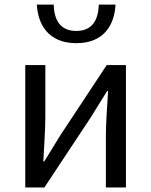

<svg xmlns="http://www.w3.org/2000/svg" viewBox="-20 -832 671 852"><path d="M92.1 0H176.9L382.8 -311.1C403.2 -343.7 434.2 -394.3 455.1 -427.7H459.7C455.1 -357.1 449.8 -284.5 449.8 -226.7V0H538.8V-543.4H453.7L248.2 -232.3C228.2 -199.3 196.9 -149.1 176.5 -115.7H172.3C175.8 -185.9 181.2 -258.9 181.2 -316.1V-543.4H92.1ZM318.7 -640.4C443.9 -640.4 488.4 -725.2 492.6 -811.7H418.5C416.5 -748.1 392.7 -694.7 318.7 -694.7C243.4 -694.7 220.2 -748.1 218.2 -811.7H143.4C148.3 -725.2 193.1 -640.4 318.7 -640.4Z"/></svg>

Font: Source Han Sans JP VF
Style: Regular
Weight: 250
Designer: Ryoko NISHIZUKA 西塚涼子 (kana, bopomofo & ideographs); Paul D. Hunt (Latin, Greek & Cyrillic); Sandoll Communications 산돌커뮤니
Foundry: Adobe
Version: Version 2.004;hotconv 1.0.118;makeotfexe 2.5.65603